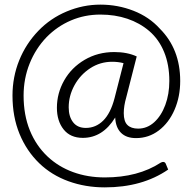

<svg xmlns="http://www.w3.org/2000/svg" viewBox="-20 -691 833 830"><path d="M150 15Q95 -38 64.5 -112Q34 -186 34 -278Q34 -358 63 -430Q92 -502 146 -558Q198 -612 268.5 -641.5Q339 -671 414 -671Q489 -671 557 -644.5Q625 -618 671 -567Q759 -479 759 -341Q759 -273 734.5 -216.5Q710 -160 666.5 -127Q623 -94 568 -94Q526 -94 503 -117Q480 -140 478 -183Q424 -95 338 -95Q284 -95 255 -131.5Q226 -168 226 -225Q226 -288 257.5 -343.5Q289 -399 346 -432.5Q403 -466 474 -466Q530 -466 571 -447L526 -271Q515 -233 515 -202Q515 -166 531 -150.5Q547 -135 577 -135Q616 -135 646.5 -162.5Q677 -190 694.5 -237Q712 -284 712 -341Q712 -411 689.5 -466Q667 -521 625 -557Q584 -592 530.5 -610Q477 -628 414 -628Q346 -628 286.5 -602.5Q227 -577 181 -530Q134 -481 108 -416Q82 -351 82 -278Q82 -194 109 -127.5Q136 -61 186 -14Q233 30 296 53Q359 76 433 76Q577 76 675 12Q681 9 685 9Q694 9 697 18L707 42Q595 119 433 119Q349 119 276 92.5Q203 66 150 15ZM475 -266 514 -418Q491 -424 465 -424Q413 -424 370 -396Q327 -368 302 -322.5Q277 -277 277 -227Q277 -187 296 -162.5Q315 -138 351 -138Q394 -138 426 -169.5Q458 -201 475 -266Z"/></svg>

Font: Aleo Light
Style: Regular
Weight: 300
Designer: Alessio Laiso
Foundry: Alessio Laiso
Version: Version 2.000